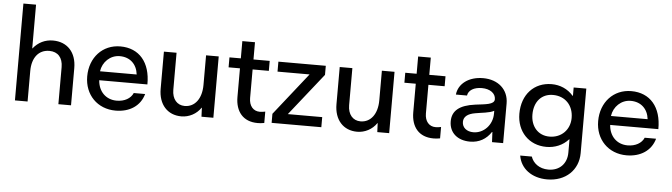

<svg xmlns="http://www.w3.org/2000/svg" viewBox="-56 -1001 5243 1497"><g transform="rotate(5 2565.5 -253.0)"><path d="M328 -491C267 -491 213 -465 174 -416H172V-758H73V0H172V-239C172 -344 224 -408 307 -408C374 -408 413 -364 413 -290V0H512V-291C512 -414 441 -491 328 -491Z M856 -491C717 -491 618 -384 618 -236C618 -92 719 11 861 11C972 11 1054 -44 1080 -138H991C972 -94 924 -67 863 -67C779 -67 720 -126 714 -214H1091C1093 -387 1003 -491 856 -491ZM858 -415C938 -415 992 -364 1001 -284H714C724 -357 783 -415 858 -415Z M1527 -248C1527 -140 1474 -72 1395 -72C1335 -72 1296 -118 1296 -190V-480H1197V-189C1197 -67 1267 11 1376 11C1436 11 1494 -19 1528 -70H1530L1533 0H1626V-480H1527Z M2025 -480H1898V-615H1799V-480H1710V-402H1799V-178C1799 -64 1859 11 1973 11C1988 11 2006 10 2025 6V-83C2009 -80 1997 -78 1982 -78C1931 -78 1898 -117 1898 -178V-402H2025Z M2464 -409V-480H2093V-402H2344L2082 -71V0H2471V-79H2202Z M2903 -248C2903 -140 2850 -72 2771 -72C2711 -72 2672 -118 2672 -190V-480H2573V-189C2573 -67 2643 11 2752 11C2812 11 2870 -19 2904 -70H2906L2909 0H3002V-480H2903Z M3401 -480H3274V-615H3175V-480H3086V-402H3175V-178C3175 -64 3235 11 3349 11C3364 11 3382 10 3401 6V-83C3385 -80 3373 -78 3358 -78C3307 -78 3274 -117 3274 -178V-402H3401Z M3695 -491C3583 -491 3503 -431 3494 -345H3581C3587 -387 3630 -413 3692 -413C3756 -413 3800 -381 3800 -335C3800 -292 3728 -290 3652 -280C3529 -264 3472 -217 3472 -134C3472 -45 3537 11 3635 11C3706 11 3762 -21 3800 -79H3803L3807 0H3894V-310C3894 -419 3813 -491 3695 -491ZM3655 -64C3603 -64 3567 -93 3567 -138C3567 -178 3598 -203 3657 -213C3704 -222 3768 -225 3803 -245V-223C3803 -133 3735 -64 3655 -64Z M4404 -415H4401C4357 -466 4296 -491 4232 -491C4094 -491 4000 -390 4000 -240C4000 -101 4094 0 4232 0C4298 0 4360 -25 4404 -74H4407V30C4407 116 4350 175 4263 175C4190 175 4142 134 4126 85H4035C4051 186 4139 252 4260 252C4405 252 4503 157 4503 25V-480H4404ZM4249 -82C4159 -82 4102 -150 4102 -242C4102 -342 4159 -408 4249 -408C4344 -408 4409 -341 4409 -242C4409 -151 4344 -82 4249 -82Z M4855 -491C4716 -491 4617 -384 4617 -236C4617 -92 4718 11 4860 11C4971 11 5053 -44 5079 -138H4990C4971 -94 4923 -67 4862 -67C4778 -67 4719 -126 4713 -214H5090C5092 -387 5002 -491 4855 -491ZM4857 -415C4937 -415 4991 -364 5000 -284H4713C4723 -357 4782 -415 4857 -415Z"/></g></svg>

Font: UULA Sans Medium
Style: Regular
Weight: 500
Designer: Mohamed Gaber, Laura Garcia Mut
Foundry: Kief Type Foundry
Version: Version 3.006;hotconv 1.0.109;makeotfexe 2.5.65596